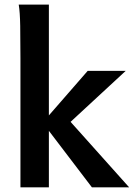

<svg xmlns="http://www.w3.org/2000/svg" viewBox="-20 -801 579 821"><path d="M189 0H67.4Q67.4 -59.1 67.4 -125.7Q67.4 -192.4 67.4 -258.8Q67.4 -325.2 67.4 -384Q67.4 -442.9 67.4 -486.8Q67.4 -530.8 67.4 -551.8Q67.4 -630.4 66.4 -690.2Q65.4 -750 60.1 -781.2H189ZM355 -498H517.6L257.3 -257.3L160.6 -274.9ZM163.6 -274.9 242.7 -323.7 532.2 0H373Z"/></svg>

Font: Kanchenjunga
Style: Bold
Weight: 700
Designer: Becca Hirsbrunner Spalinger
Foundry: SIL International
Version: Version 2.001